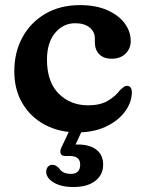

<svg xmlns="http://www.w3.org/2000/svg" viewBox="-20 -506 566 752"><path d="M492 -345Q492 -316 471.8 -296Q451.5 -276 418 -276Q385.5 -276 368.5 -293.8Q351.5 -311.5 351.5 -340.5V-355.5Q351.5 -382 330.8 -398.5Q310 -415 274.5 -415Q227.5 -415 195.8 -377Q164 -339 164 -272.5Q164 -185 210 -139.2Q256 -93.5 325 -93.5Q371 -93.5 401 -110.5Q431 -127.5 450.5 -153.5Q460 -162 465.5 -166Q471 -170 477.5 -170Q496.5 -169 496.5 -143.5Q495.5 -103 468.2 -67.2Q441 -31.5 393.5 -9.5Q346 12.5 283.5 12.5Q211 12.5 155 -17.8Q99 -48 67.5 -101.8Q36 -155.5 36 -227Q36 -301 67.8 -359.5Q99.5 -418 157.5 -452Q215.5 -486 293.5 -486Q355 -486 399.5 -466.5Q444 -447 468 -415Q492 -383 492 -345ZM258.5 -9H308L276 60Q280.5 60 285.5 60Q331.5 60 357.8 80.5Q384 101 384 139Q384 178.5 353.2 202.5Q322.5 226.5 267 226.5Q219.5 226.5 190.2 208.8Q161 191 161 166.5Q161 154.5 167.8 147Q174.5 139.5 184.5 139.5Q193 139.5 199.2 143.2Q205.5 147 211 152.5Q219 165 231 170Q243 175 258 175Q294 175 294 138.5Q294 105 254 105H236Q221.5 105 217.8 95.8Q214 86.5 220 73Z"/></svg>

Font: Fraunces 9pt SuperSoft SemiBold
Style: Regular
Weight: 600
Version: Version 1.000;[0bf87f6ff]